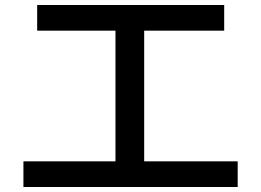

<svg xmlns="http://www.w3.org/2000/svg" viewBox="-20 -747 1039 764"><path d="M127.9 -727.1H872.1V-625H553.7V-105H925.8V-2.9H73.2V-105H439.5V-625H127.9Z"/></svg>

Font: UDEV Gothic 35
Style: Bold
Weight: 700
Version: v2.1.0; ttfautohint (v1.8.4.7-5d5b-dirty) -l 6 -r 45 -G 200 